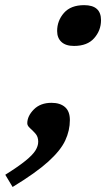

<svg xmlns="http://www.w3.org/2000/svg" viewBox="-90 -545 426 746"><path d="M237 -525Q302.5 -525 302.5 -466.5Q302.5 -427 276 -396.8Q249.5 -366.5 197.5 -366.5Q165.5 -366.5 148.8 -382Q132 -397.5 132 -424.5Q132 -464.5 158.5 -494.8Q185 -525 237 -525ZM-69.5 134Q-18.5 102 9.2 79.5Q37 57 47.8 39.5Q58.5 22 58.5 5.5Q58.5 -13.5 47.8 -25.8Q37 -38 26.5 -47.2Q16 -56.5 16 -66Q16 -94 41.5 -119.8Q67 -145.5 110 -145.5Q143.5 -145.5 162.5 -129Q181.5 -112.5 181.5 -78.5Q181.5 -38 163.5 0.8Q145.5 39.5 97.5 83Q49.5 126.5 -41 181.5Z"/></svg>

Font: Newsreader 6pt Medium
Style: Italic
Weight: 500
Italic angle: -17°
Designer: Hugues Gentile
Foundry: Production Type
Version: Version 1.003; ttfautohint (v1.8.3)